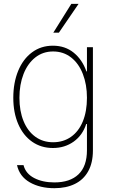

<svg xmlns="http://www.w3.org/2000/svg" viewBox="-20 -778 591 1008"><path d="M69.3 88.9H103.5Q114.7 133.3 159.2 156.5Q203.6 179.7 265.6 179.7Q347.7 179.7 392.1 137.2Q436.5 94.7 436.5 10.7V-127H432.6Q413.6 -67.9 366.7 -34.4Q319.8 -1 257.8 -1Q195.8 -1 148.7 -33.9Q101.6 -66.9 75.7 -126.7Q49.8 -186.5 49.8 -264.6Q49.8 -343.8 75.4 -406Q101.1 -468.3 148.2 -503.2Q195.3 -538.1 257.8 -538.1Q321.8 -538.1 366.9 -501.5Q412.1 -464.8 433.6 -403.3H436.5V-530.3H467.8V11.7Q467.8 76.7 443.1 121.1Q418.5 165.5 373 187.7Q327.6 210 265.6 210Q189.9 210 136.2 179.2Q82.5 148.4 69.3 88.9ZM436.5 -264.6Q436.5 -334 415 -389.4Q393.6 -444.8 353.3 -476.3Q313 -507.8 258.8 -507.8Q205.1 -507.8 165 -476.1Q125 -444.3 103.5 -389.2Q82 -334 82 -264.6Q82 -195.3 103.5 -142.6Q125 -89.8 165 -60.5Q205.1 -31.2 258.8 -31.2Q312.5 -31.2 352.8 -59.6Q393.1 -87.9 414.8 -140.6Q436.5 -193.4 436.5 -264.6ZM354.5 -757.8H392.6L289.1 -606.4H259.8Z"/></svg>

Font: Pretendard JP Thin
Style: Regular
Weight: 100
Designer: Base glyphs from Inter by Rasmus Andersson; Hangeul glyphs from Noto Sans CJK(Source Han Sans) by Jang Soo-young and Kan
Foundry: Kil Hyung-jin
Version: Version 1.309